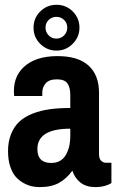

<svg xmlns="http://www.w3.org/2000/svg" viewBox="-20 -768 492 801"><path d="M119.9 -652.5Q119.9 -692.4 147.9 -720.2Q175.9 -748 215.9 -748Q255.9 -748 283.7 -720Q311.5 -692 311.5 -652.7Q311.5 -613.4 283.2 -585.1Q255 -556.9 215.7 -556.9Q176.4 -556.9 148.1 -584.7Q119.9 -612.5 119.9 -652.5ZM260.6 -652.9Q260.6 -672 247.4 -684.8Q234.1 -697.7 215.2 -697.7Q196.4 -697.7 183.1 -684.8Q169.9 -672 169.9 -652.9Q169.9 -633.8 183.1 -620.3Q196.4 -606.9 215.2 -606.9Q234.1 -606.9 247.4 -620.3Q260.6 -633.8 260.6 -652.9ZM393.1 -381V-123.8Q393.1 -106.4 401.6 -97.7Q410.1 -89.1 421.8 -89.1H444.8V-4.3Q417.5 12.6 378.8 12.6Q340.1 12.6 316 -6.1Q291.9 -24.8 281.9 -56Q257.2 -22.2 225.7 -4.8Q194.2 12.6 145.1 12.6Q129 12.6 112.7 9.1Q96.4 5.6 78 -4.6Q59.5 -14.8 45.6 -30.6Q31.7 -46.5 22.6 -73.4Q13.5 -100.3 13.5 -138.6Q13.5 -176.8 26.1 -208.5Q38.7 -240.2 60.8 -260.6Q83 -281.1 116.2 -294.1Q149.4 -307.1 187.7 -312.3Q225.9 -317.5 273.2 -317.5V-371.9Q273.2 -402.7 261.5 -419.9Q249.8 -437 217.4 -437Q185.1 -437 170.7 -420.5Q156.4 -404 156.4 -381.8V-367.5H39.1Q31.3 -444.4 79.5 -488.7Q127.7 -533 216.1 -533.9Q304.5 -534.8 348.8 -495Q393.1 -455.3 393.1 -381ZM273.2 -231.1Q136 -231.1 136 -146Q136 -88.2 193.7 -88.2Q234.1 -88.2 253.7 -120.1Q273.2 -152 273.2 -201.1Z"/></svg>

Font: Puralecka Narrow
Style: Bold
Weight: 700
Designer: Hector Gatti, Marcela Romero, Pablo Cosgaya and Nicolas Silva
Version: Version 1.004;PS 001.004;hotconv 1.0.70;makeotf.lib2.5.58329